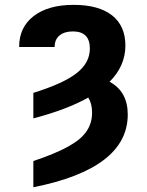

<svg xmlns="http://www.w3.org/2000/svg" viewBox="-20 -573 616 806"><path d="M121.1 -505.3Q182.2 -552.6 289.1 -552.6Q342 -552.6 382.5 -541.4Q422.9 -530.2 450.5 -508.5Q478 -486.9 492.2 -455.1Q506.4 -423.3 506.4 -381.7Q506.4 -296.2 440 -229.8Q516.3 -188.6 516.3 -92.3Q516.3 134.2 120 213.1V103Q210.6 72.8 265.6 42.6Q292.6 27.7 311.8 11.9Q331 -3.9 343 -21.5Q355.1 -39.1 360.8 -58.6Q366.5 -78.1 366.5 -100.5Q366.5 -138.5 350.5 -163.4Q260.7 -112.9 120 -76V-183.2Q246.1 -222.3 301.8 -266Q357.2 -309.3 357.2 -369.3Q357.2 -441.1 285.9 -441.1Q250.4 -441.1 229.8 -424Q209.2 -407 209.5 -375.7H60.4Q60 -458.1 121.1 -505.3Z"/></svg>

Font: Inter P
Style: Bold
Weight: 700
Designer: Rasmus Andersson
Foundry: rsms
Version: Version 3.018;git-588b23468